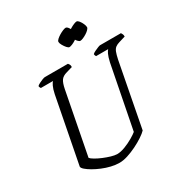

<svg xmlns="http://www.w3.org/2000/svg" viewBox="-205 -1060 1150 1211"><g transform="rotate(-30 370.5 -454.0)"><path d="M316 0Q287 0 255.5 -7.5Q224 -15 194 -27.5Q164 -40 140 -54Q116 -68 101 -81Q86 -94 85 -104L177 -579Q184 -613 193.5 -632.5Q203 -652 209 -657H121Q120 -659 117 -663.5Q114 -668 114 -675Q120 -681 132.5 -687.5Q145 -694 158 -699Q171 -704 177 -704H345Q348 -701 352.5 -693.5Q357 -686 356 -674L312 -661Q282 -653 269 -634.5Q256 -616 248 -575L161 -125Q168 -116 188.5 -104Q209 -92 235.5 -81Q262 -70 287.5 -62.5Q313 -55 331 -55Q356 -55 388.5 -67.5Q421 -80 449 -96.5Q477 -113 490 -124L579 -579Q587 -615 596 -633.5Q605 -652 611 -657H523Q522 -659 519.5 -663.5Q517 -668 517 -675Q524 -682 537 -688Q550 -694 562 -699Q574 -704 579 -704H731Q733 -700 737 -693.5Q741 -687 741 -674L695 -660Q677 -655 665 -646Q653 -637 646 -619Q639 -601 632 -568L543 -104Q530 -90 503 -72Q476 -54 442.5 -37.5Q409 -21 376 -10.5Q343 0 316 0ZM407 -790Q399 -790 389 -801.5Q379 -813 370.5 -828Q362 -843 362 -853Q362 -861 372.5 -870.5Q383 -880 397 -888.5Q411 -897 424.5 -902.5Q438 -908 445 -908Q454 -908 463 -896Q472 -884 478.5 -869Q485 -854 485 -844Q485 -837 476 -827.5Q467 -818 454 -809.5Q441 -801 427.5 -795.5Q414 -790 407 -790ZM486 -790Q478 -790 468 -801.5Q458 -813 450.5 -828Q443 -843 443 -853Q443 -861 453 -870.5Q463 -880 477 -888.5Q491 -897 504.5 -902.5Q518 -908 525 -908Q533 -908 542.5 -896Q552 -884 558.5 -869Q565 -854 565 -844Q565 -837 556 -827.5Q547 -818 533.5 -809.5Q520 -801 507 -795.5Q494 -790 486 -790Z"/></g></svg>

Font: Texturina 12pt ExtraLight
Style: Italic
Weight: 250
Italic angle: -11°
Designer: Guillermo Torres Carreño
Foundry: Omnibus-Type
Version: Version 1.002